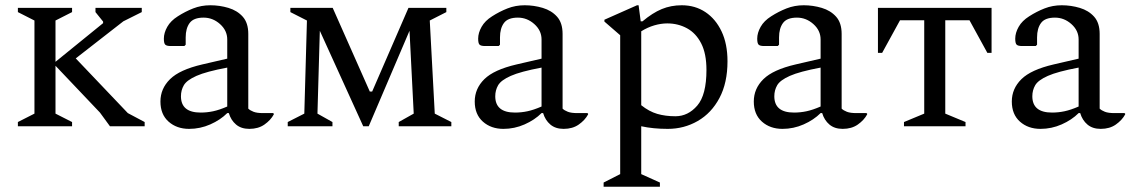

<svg xmlns="http://www.w3.org/2000/svg" viewBox="-20 -480 4309 730"><path d="M398 0 360 -52 191 -230V-48L254 -16V0H48V-16L111 -48V-402L48 -434V-450H254V-434L191 -402V-245L372 -392V-398L343 -434V-450H519V-434L449 -399L268 -258L466 -50L530 -16V0Z M699 10Q652 10 621 -17.5Q590 -45 590 -94Q590 -143 626.5 -179Q663 -215 749 -235L844 -257V-330Q844 -364 816.5 -388.5Q789 -413 754 -413Q716 -413 701 -392.5Q686 -372 686 -338V-310L681 -305H629Q614 -305 608.5 -310Q603 -315 603 -333Q603 -355 616 -378Q629 -401 656 -418Q684 -436 714.5 -448Q745 -460 780 -460Q815 -460 848.5 -450Q882 -440 903 -416.5Q924 -393 924 -351V-67Q931 -60 944 -55Q957 -50 980 -50H1018L1021 -48V-45Q1009 -23 985.5 -6.5Q962 10 928 10Q897 10 877.5 -6.5Q858 -23 850 -50H844Q818 -24 779.5 -7Q741 10 699 10ZM668 -114Q668 -52 743 -52Q767 -52 790.5 -57Q814 -62 844 -75V-223Q764 -208 727 -191.5Q690 -175 679 -156Q668 -137 668 -114Z M1147 -402 1084 -434V-450H1245L1386 -132H1395L1533 -450H1677V-434L1614 -402L1633 -48L1696 -16V0H1496V-16L1553 -48L1537 -363L1382 0H1361L1196 -363L1187 -48L1244 -16V0H1074V-16L1137 -48Z M1894 10Q1847 10 1816 -17.5Q1785 -45 1785 -94Q1785 -143 1821.5 -179Q1858 -215 1944 -235L2039 -257V-330Q2039 -364 2011.5 -388.5Q1984 -413 1949 -413Q1911 -413 1896 -392.5Q1881 -372 1881 -338V-310L1876 -305H1824Q1809 -305 1803.5 -310Q1798 -315 1798 -333Q1798 -355 1811 -378Q1824 -401 1851 -418Q1879 -436 1909.5 -448Q1940 -460 1975 -460Q2010 -460 2043.5 -450Q2077 -440 2098 -416.5Q2119 -393 2119 -351V-67Q2126 -60 2139 -55Q2152 -50 2175 -50H2213L2216 -48V-45Q2204 -23 2180.5 -6.5Q2157 10 2123 10Q2092 10 2072.5 -6.5Q2053 -23 2045 -50H2039Q2013 -24 1974.5 -7Q1936 10 1894 10ZM1863 -114Q1863 -52 1938 -52Q1962 -52 1985.5 -57Q2009 -62 2039 -75V-223Q1959 -208 1922 -191.5Q1885 -175 1874 -156Q1863 -137 1863 -114Z M2275 230V214L2338 182V-346L2278 -398V-405L2402 -460H2408L2416 -399H2423Q2461 -431 2496 -445.5Q2531 -460 2572 -460Q2623 -460 2662 -434Q2701 -408 2723.5 -360.5Q2746 -313 2746 -247Q2746 -165 2715.5 -107.5Q2685 -50 2633 -20Q2581 10 2519 10Q2463 10 2418 0V182L2489 214V230ZM2517 -391Q2493 -391 2467.5 -383.5Q2442 -376 2418 -361V-80Q2448 -56 2479 -47Q2510 -38 2548 -38Q2596 -38 2631 -78.5Q2666 -119 2666 -214Q2666 -276 2646 -315Q2626 -354 2592 -372.5Q2558 -391 2517 -391Z M2955 10Q2908 10 2877 -17.5Q2846 -45 2846 -94Q2846 -143 2882.5 -179Q2919 -215 3005 -235L3100 -257V-330Q3100 -364 3072.5 -388.5Q3045 -413 3010 -413Q2972 -413 2957 -392.5Q2942 -372 2942 -338V-310L2937 -305H2885Q2870 -305 2864.5 -310Q2859 -315 2859 -333Q2859 -355 2872 -378Q2885 -401 2912 -418Q2940 -436 2970.5 -448Q3001 -460 3036 -460Q3071 -460 3104.5 -450Q3138 -440 3159 -416.5Q3180 -393 3180 -351V-67Q3187 -60 3200 -55Q3213 -50 3236 -50H3274L3277 -48V-45Q3265 -23 3241.5 -6.5Q3218 10 3184 10Q3153 10 3133.5 -6.5Q3114 -23 3106 -50H3100Q3074 -24 3035.5 -7Q2997 10 2955 10ZM2924 -114Q2924 -52 2999 -52Q3023 -52 3046.5 -57Q3070 -62 3100 -75V-223Q3020 -208 2983 -191.5Q2946 -175 2935 -156Q2924 -137 2924 -114Z M3318 -279V-450H3750V-279H3734L3666 -403H3574V-48L3651 -16V0H3417V-16L3494 -48V-403H3402L3334 -279Z M3936 10Q3889 10 3858 -17.5Q3827 -45 3827 -94Q3827 -143 3863.5 -179Q3900 -215 3986 -235L4081 -257V-330Q4081 -364 4053.5 -388.5Q4026 -413 3991 -413Q3953 -413 3938 -392.5Q3923 -372 3923 -338V-310L3918 -305H3866Q3851 -305 3845.5 -310Q3840 -315 3840 -333Q3840 -355 3853 -378Q3866 -401 3893 -418Q3921 -436 3951.5 -448Q3982 -460 4017 -460Q4052 -460 4085.5 -450Q4119 -440 4140 -416.5Q4161 -393 4161 -351V-67Q4168 -60 4181 -55Q4194 -50 4217 -50H4255L4258 -48V-45Q4246 -23 4222.5 -6.5Q4199 10 4165 10Q4134 10 4114.5 -6.5Q4095 -23 4087 -50H4081Q4055 -24 4016.5 -7Q3978 10 3936 10ZM3905 -114Q3905 -52 3980 -52Q4004 -52 4027.5 -57Q4051 -62 4081 -75V-223Q4001 -208 3964 -191.5Q3927 -175 3916 -156Q3905 -137 3905 -114Z"/></svg>

Font: Spectral
Style: Regular
Weight: 400
Designer: Jean-Baptiste Levee
Foundry: Production Type
Version: Version 2.001